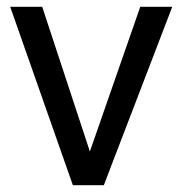

<svg xmlns="http://www.w3.org/2000/svg" viewBox="-20 -544 540 564"><path d="M285 0H194L10 -524H104L244 -99L392 -524H486Z"/></svg>

Font: Ekushey Amar Bangla
Style: Regular
Weight: 400
Designer: Al Mamun Sumon
Foundry: Al Mamun Sumon
Version: Version 1.0